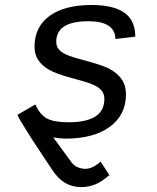

<svg xmlns="http://www.w3.org/2000/svg" viewBox="-20 -557 640 785"><path d="M495.1 -171.4Q495.1 -87.4 429.2 -38.8Q363.3 9.8 247.1 9.8Q230.5 9.8 197.8 4.9L272.9 107.4Q283.7 121.6 299.3 127.4Q314.9 133.3 328.1 133.3Q359.4 133.3 391.1 103.5L427.2 158.7Q394.5 187.5 367.2 197.8Q339.8 208 312.5 208Q275.4 208 245.6 190.4Q215.8 172.9 190.4 132.8Q164.1 92.3 137 52.2Q109.9 12.2 85 -28.8Q76.2 -43.5 66.4 -58.8Q56.6 -74.2 51.3 -87.4L124.5 -129.9Q143.6 -87.4 172.6 -72.3Q201.7 -57.1 260.3 -57.1Q406.7 -57.1 406.7 -152.3Q406.7 -171.9 396.7 -184.8Q386.7 -197.8 368.7 -207Q350.6 -216.3 325.4 -223.4Q300.3 -230.5 270.5 -238.8Q210.4 -254.9 181.6 -271.2Q152.8 -287.6 137 -310.5Q121.1 -333.5 121.1 -366.2Q121.1 -446.3 182.1 -491.5Q243.2 -536.6 354.5 -536.6Q441.9 -536.6 487.3 -505.9Q532.7 -475.1 533.2 -407.2L452.1 -397.5Q450.2 -470.2 341.3 -470.2Q210 -470.2 210 -386.2Q210 -368.2 219.5 -356.4Q229 -344.7 245.8 -336.2Q262.7 -327.6 285.9 -321Q309.1 -314.5 336.4 -307.1Q405.3 -288.6 433.8 -272Q462.4 -255.4 478.8 -231Q495.1 -206.5 495.1 -171.4Z"/></svg>

Font: Liberation Mono
Style: Italic
Weight: 400
Italic angle: -12°
Monospace: yes
Designer: Steve Matteson
Foundry: Ascender Corporation
Version: Version 2.1.5